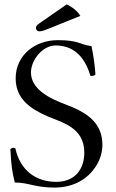

<svg xmlns="http://www.w3.org/2000/svg" viewBox="-20 -840 525 870"><path d="M282 -820 158 -734C145 -725 143 -720 143 -713C143 -705 149 -698 158 -698C167 -698 179 -701 200 -710L344 -768C331.3 -789.3 310.6 -806.7 282 -820ZM394.7 -631C336.9 -639 339 -658 241.3 -658C140 -658 51 -591 51 -485C51 -391.9 117.9 -346.7 195.4 -313C258.4 -285.6 362 -263.8 362 -149C362 -68 314.8 -16 235 -16C141.5 -16 71.5 -68.5 49.5 -168C37.2 -172 36.6 -170.1 27 -165C31 -88 35 -62 47 -13C110 -13 138 10 226.7 10C272.2 10 315.2 -1.1 350 -22.8C407.5 -58.8 444 -120.4 444 -184C444 -279.2 379 -324.2 306.9 -355C258 -375.8 120.4 -414 120.4 -512C120.4 -568 173 -634 231.9 -634C329 -634 370 -562 390 -496C401.5 -496.2 403.5 -495 412.5 -502C409 -550 405 -578 394.7 -631Z"/></svg>

Font: Libertinus Serif Display
Style: Regular
Weight: 400
Designer: Philipp H. Poll
Foundry: Khaled Hosny
Version: Version 6.1